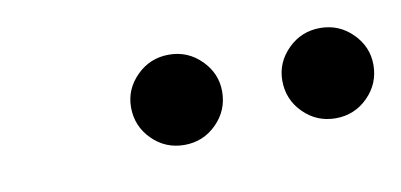

<svg xmlns="http://www.w3.org/2000/svg" viewBox="-29 -674 460 220"><g transform="rotate(-10 201.0 -564.5)"><path d="M173 -512Q151 -512 135.5 -527.5Q120 -543 120 -565Q120 -586 135.5 -601.5Q151 -617 173 -617Q195 -617 210.5 -601.5Q226 -586 226 -565Q226 -543 210.5 -527.5Q195 -512 173 -512ZM349 -512Q327 -512 311.5 -527.5Q296 -543 296 -565Q296 -586 311.5 -601.5Q327 -617 349 -617Q371 -617 386.5 -601.5Q402 -586 402 -565Q402 -543 386.5 -527.5Q371 -512 349 -512Z"/></g></svg>

Font: Junicode VF
Style: Italic
Weight: 400
Italic angle: -11°
Designer: Peter S. Baker
Version: Version 2.209